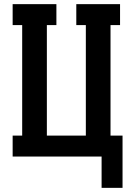

<svg xmlns="http://www.w3.org/2000/svg" viewBox="-20 -755 640 926"><path d="M470 151V0H41V-101H87V-634H41V-735H252V-634H206V-101H394V-634H348V-735H559V-634H513V-101H571V151Z"/></svg>

Font: Iosevka Curly Slab Extended
Style: Bold
Weight: 700
Width: 7
Monospace: yes
Designer: Belleve Invis
Foundry: Belleve Invis
Version: Version 11.1.0; ttfautohint (v1.8.3)